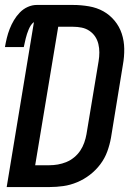

<svg xmlns="http://www.w3.org/2000/svg" viewBox="-23 -755 543 775"><path d="M4 0 114 -666Q106 -660 101 -652Q96 -644 92.5 -635.5Q89 -627 86 -618Q83 -609 81 -600.5Q79 -592 77 -583Q75 -574 73 -565H-3Q0 -583 4.5 -601.5Q9 -620 16 -638Q23 -656 33 -673Q43 -690 57 -704.5Q71 -719 89 -727Q107 -735 125 -735H272Q304 -735 336 -729.5Q368 -724 394 -709.5Q420 -695 439.5 -671.5Q459 -648 468.5 -619Q478 -590 478.5 -558Q479 -526 473 -493L425 -199Q420 -171 410 -143.5Q400 -116 382 -92Q364 -68 340 -49.5Q316 -31 288.5 -19.5Q261 -8 233 -4Q205 0 177 0ZM119 -88H176Q193 -88 210.5 -91Q228 -94 245 -101Q262 -108 276.5 -120Q291 -132 301 -147Q311 -162 317 -179Q323 -196 326 -213L375 -508Q378 -526 378 -543.5Q378 -561 374 -577.5Q370 -594 361 -607.5Q352 -621 338 -630.5Q324 -640 307 -643.5Q290 -647 272 -647H212Z"/></svg>

Font: Iosevka Term Curly SmBd Obl
Style: Regular
Weight: 600
Italic angle: -9°
Designer: Belleve Invis
Foundry: Belleve Invis
Version: Version 32.3.0